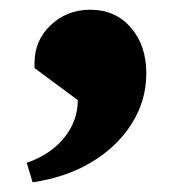

<svg xmlns="http://www.w3.org/2000/svg" viewBox="-20 -206 372 395"><path d="M47 169 35 129Q84 112 112 77.5Q140 43 140 0L51 -66V-76Q51 -123 84.5 -154.5Q118 -186 166 -186Q217 -186 249 -149.5Q281 -113 281 -55Q281 1 251 48.5Q221 96 168.5 127.5Q116 159 47 169Z"/></svg>

Font: Platypi Light ExtraBold
Style: Regular
Weight: 800
Version: Version 1.200